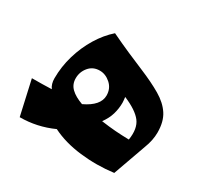

<svg xmlns="http://www.w3.org/2000/svg" viewBox="-129 -761 991 943"><g transform="rotate(30 366.5 -289.5)"><path d="M29.3 -195.8Q60.1 -195.8 87.9 -196.3Q115.7 -196.8 141.1 -197.8Q125.5 -218.8 125.5 -251Q125.5 -316.9 144.3 -380.9Q163.1 -444.8 196.3 -499.3Q229.5 -553.7 272.5 -591.3Q330.6 -563.5 380.6 -541.7Q430.7 -520 473.6 -502Q546.4 -471.7 596.2 -442.4Q646 -413.1 671.6 -373.8Q697.3 -334.5 697.3 -272.9Q697.3 -229 678.7 -181.2L612.3 4.9Q517.1 17.1 424.1 6.1Q331.1 -4.9 260.3 -40.5Q170.9 0 73.2 0ZM306.2 -208.5Q389.6 -248 389.6 -305.2Q389.6 -344.7 361.6 -369.9Q333.5 -395 300.3 -395Q262.2 -395 239 -367.4Q215.8 -339.8 215.8 -303.2Q215.8 -269 239.3 -246.6Q262.7 -224.1 306.2 -208.5ZM433.6 -185.5Q478 -179.2 514.2 -176.5Q550.3 -173.8 592.3 -172.9Q603 -240.2 574.7 -277.1Q546.4 -314 472.2 -345.2Q473.1 -337.4 474.1 -329.6Q475.1 -321.8 475.1 -313.5Q475.1 -280.8 465.8 -248.8Q456.5 -216.8 433.6 -185.5Z"/></g></svg>

Font: Pinar DS4 ExtraBold
Style: Regular
Weight: 800
Designer: Amin Abedi
Version: Version 3.000